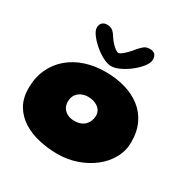

<svg xmlns="http://www.w3.org/2000/svg" viewBox="-175 -912 1077 1099"><g transform="rotate(30 363.5 -363.0)"><path d="M348 30Q284.5 30 225 16.5Q165.5 3 118.5 -26.2Q71.5 -55.5 44 -101.8Q16.5 -148 16.5 -214Q16.5 -286.5 42.8 -342.5Q69 -398.5 115 -437.2Q161 -476 222.2 -495.8Q283.5 -515.5 353.5 -515.5Q422 -515.5 481.5 -498.8Q541 -482 585.8 -447.8Q630.5 -413.5 655.5 -361.8Q680.5 -310 680.5 -240Q680.5 -183 653.5 -133.8Q626.5 -84.5 579.8 -48Q533 -11.5 473.2 9.2Q413.5 30 348 30ZM336 -182.5Q360.5 -182.5 378.2 -189.8Q396 -197 407.2 -209.5Q418.5 -222 424.2 -237.5Q430 -253 430 -269Q430 -288 422 -301.8Q414 -315.5 400.5 -324.5Q387 -333.5 370.8 -337.8Q354.5 -342 337 -342Q313.5 -342 293.5 -332.5Q273.5 -323 261.5 -304.8Q249.5 -286.5 249.5 -260.5Q249.5 -237 260.2 -219.5Q271 -202 290.5 -192.2Q310 -182.5 336 -182.5ZM361 -559Q337.5 -559 306.8 -575Q276 -591 247.5 -615.5Q219 -640 200.2 -665.5Q181.5 -691 181.5 -709.5Q181.5 -731 193.5 -742.5Q205.5 -754 224.5 -754Q250 -754 264.5 -741Q279 -728 291.5 -706.5Q300 -693 313 -678.8Q326 -664.5 339 -655Q352 -645.5 360.5 -645.5Q369 -645.5 382.5 -656.2Q396 -667 410.5 -682Q425 -697 435.5 -710.5Q452 -730.5 467.2 -743.2Q482.5 -756 506.5 -756Q551.5 -756 551.5 -710.5Q551.5 -690 532 -664Q512.5 -638 482.2 -614Q452 -590 419.5 -574.5Q387 -559 361 -559Z"/></g></svg>

Font: Gluten ExtraBold
Style: Regular
Weight: 800
Designer: Tyler Finck
Foundry: Etcetera Type Company
Version: Version 1.300